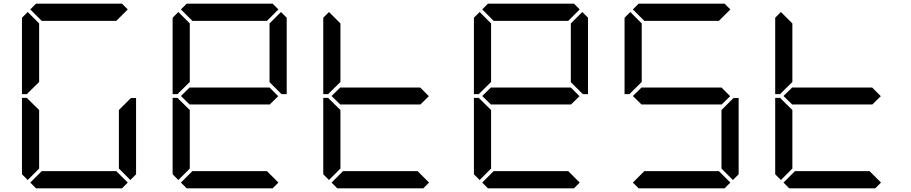

<svg xmlns="http://www.w3.org/2000/svg" viewBox="-20 -1020 4936 1040"><path d="M130 -515 126 -510H99V-924L130 -955L192 -893V-576ZM144 -969 175 -1000H641L672 -969L610 -907H206ZM130 -45 99 -76V-490H126L130 -485L192 -424V-107ZM685 -485 690 -489H717V-76L686 -45L624 -107V-424ZM672 -31 641 0H175L144 -31L206 -93H610Z M1502 -955 1533 -924V-510H1506L1501 -514L1440 -575V-893ZM1488 -31 1457 0H991L960 -31L1022 -93H1426ZM946 -45 915 -76V-490H942L946 -485L1008 -424V-107ZM1487 -499 1440 -453V-454H1008V-453L960 -500L1008 -547V-546H1440ZM946 -515 942 -510H915V-924L946 -955L1008 -893V-576ZM960 -969 991 -1000H1457L1488 -969L1426 -907H1022Z M2303 -499 2256 -453V-454H1824V-453L1776 -500L1824 -547V-546H2256ZM2304 -31 2273 0H1807L1776 -31L1838 -93H2242ZM1762 -45 1731 -76V-490H1758L1762 -485L1824 -424V-107ZM1762 -515 1758 -510H1731V-924L1762 -955L1824 -893V-576Z M3134 -955 3165 -924V-510H3138L3133 -514L3072 -575V-893ZM3120 -31 3089 0H2623L2592 -31L2654 -93H3058ZM2578 -45 2547 -76V-490H2574L2578 -485L2640 -424V-107ZM3119 -499 3072 -453V-454H2640V-453L2592 -500L2640 -547V-546H3072ZM2578 -515 2574 -510H2547V-924L2578 -955L2640 -893V-576ZM2592 -969 2623 -1000H3089L3120 -969L3058 -907H2654Z M3949 -485 3954 -489H3981V-76L3950 -45L3888 -107V-424ZM3936 -31 3905 0H3439L3408 -31L3470 -93H3874ZM3935 -499 3888 -453V-454H3456V-453L3408 -500L3456 -547V-546H3888ZM3394 -515 3390 -510H3363V-924L3394 -955L3456 -893V-576ZM3408 -969 3439 -1000H3905L3936 -969L3874 -907H3470Z M4751 -499 4704 -453V-454H4272V-453L4224 -500L4272 -547V-546H4704ZM4752 -31 4721 0H4255L4224 -31L4286 -93H4690ZM4210 -45 4179 -76V-490H4206L4210 -485L4272 -424V-107ZM4210 -515 4206 -510H4179V-924L4210 -955L4272 -893V-576Z"/></svg>

Font: seg115
Style: Regular
Weight: 400
Designer: Keshikan(Twitter:@keshinomi_88pro)
Version: seg115 Version 0.46